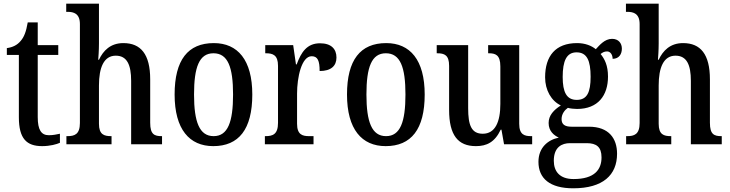

<svg xmlns="http://www.w3.org/2000/svg" viewBox="-20 -780 3946 1038"><path d="M208 10C251 10 286 0 304 -8V-57C285 -53 267 -49 244 -49C203 -49 184 -78 184 -147V-483H295V-536H184V-659H130C121 -607 110 -580 92 -559C74 -537 49 -524 17 -520V-483H82V-146C82 -30 124 10 208 10Z M339 0H583V-44H581C543 -44 515 -52 515 -111V-318C515 -414 541 -479 606 -479C667 -479 689 -429 689 -343V0H856V-44H854C815 -44 792 -53 792 -116V-351C792 -487 741 -547 647 -547C577 -547 538 -506 515 -457H511C512 -467 515 -509 515 -545V-760H338V-716H346C378 -716 412 -707 412 -650V-115C412 -53 382 -44 345 -44H339Z M1133 10C1271 10 1344 -81 1344 -269C1344 -456 1265 -547 1136 -547C996 -547 924 -456 924 -269C924 -81 1004 10 1133 10ZM1135 -44C1058 -44 1029 -121 1029 -269C1029 -417 1057 -492 1134 -492C1212 -492 1240 -417 1240 -269C1240 -121 1212 -44 1135 -44Z M1412 0H1675V-44H1651C1615 -44 1586 -52 1586 -111V-274C1586 -361 1610 -476 1665 -476C1698 -476 1708 -451 1708 -396C1770 -396 1799 -424 1799 -469C1799 -515 1771 -546 1710 -546C1639 -546 1608 -497 1584 -432H1580L1565 -536H1414V-492H1417C1455 -492 1483 -483 1483 -424V-116C1483 -53 1454 -44 1415 -44H1412Z M2065 10C2203 10 2276 -81 2276 -269C2276 -456 2197 -547 2068 -547C1928 -547 1856 -456 1856 -269C1856 -81 1936 10 2065 10ZM2067 -44C1990 -44 1961 -121 1961 -269C1961 -417 1989 -492 2066 -492C2144 -492 2172 -417 2172 -269C2172 -121 2144 -44 2067 -44Z M2553 10C2611 10 2655 -11 2687 -79H2691L2705 0H2857V-44H2852C2816 -44 2787 -51 2787 -111V-536H2619V-492H2622C2658 -492 2685 -484 2685 -421V-218C2685 -121 2657 -57 2590 -57C2528 -57 2511 -104 2511 -195V-536H2341V-492H2344C2383 -492 2408 -482 2408 -424V-186C2408 -49 2456 10 2553 10Z M3079 238C3240 238 3316 166 3316 51C3316 -31 3272 -95 3164 -95H3070C3034 -95 3016 -107 3016 -136C3016 -164 3033 -185 3050 -197C3062 -193 3086 -191 3100 -191C3213 -191 3267 -264 3267 -366C3267 -426 3249 -461 3227 -488C3237 -496 3247 -502 3262 -502C3280 -502 3292 -484 3292 -462C3327 -462 3342 -488 3342 -517C3342 -546 3324 -570 3289 -570C3248 -570 3220 -534 3201 -514C3178 -533 3143 -547 3100 -547C2983 -547 2927 -477 2927 -362C2927 -292 2961 -234 3012 -210C2973 -185 2946 -156 2946 -115C2946 -71 2975 -48 3001 -36C2942 -24 2891 18 2891 95C2891 185 2953 238 3079 238ZM3098 -240C3043 -240 3022 -282 3022 -364C3022 -451 3043 -497 3097 -497C3153 -497 3173 -453 3173 -365C3173 -281 3154 -240 3098 -240ZM3081 188C3006 188 2974 147 2974 89C2974 14 3019 -6 3061 -6H3152C3204 -6 3232 14 3232 71C3232 137 3194 188 3081 188Z M3365 0H3609V-44H3607C3569 -44 3541 -52 3541 -111V-318C3541 -414 3567 -479 3632 -479C3693 -479 3715 -429 3715 -343V0H3882V-44H3880C3841 -44 3818 -53 3818 -116V-351C3818 -487 3767 -547 3673 -547C3603 -547 3564 -506 3541 -457H3537C3538 -467 3541 -509 3541 -545V-760H3364V-716H3372C3404 -716 3438 -707 3438 -650V-115C3438 -53 3408 -44 3371 -44H3365Z"/></svg>

Font: Noto Serif Hebrew Condensed Medium
Style: Regular
Weight: 500
Width: 3
Designer: Monotype Design Team
Foundry: Monotype Imaging Inc.
Version: Version 2.004